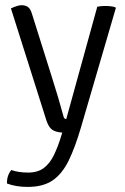

<svg xmlns="http://www.w3.org/2000/svg" viewBox="-20 -518 492 756"><path d="M23 -485Q50 -497.5 65 -497.5Q80 -497.5 90 -490.5Q100 -483.5 106 -463L185 -212Q211 -130.5 231 -56.5Q233.5 -49.5 241 -49.5L363 -491.5Q378 -494.5 393 -494.5Q419 -494.5 434 -489.5L436 -486L299 -17Q275.5 63.5 249.8 115.5Q224 167.5 186.5 192.8Q149 218 89 218Q42.5 218 7.5 204.5Q6.5 173.5 24.5 151.5Q53 161.5 90.8 161.5Q128.5 161.5 152.5 143.5Q176.5 125.5 192.5 92.2Q208.5 59 222 14.5L225 4Q199.5 2.5 185.5 -7.2Q171.5 -17 162.5 -44.5Z"/></svg>

Font: Signika-CLs Light
Style: CLs-Regular
Weight: 300
Version: Version 2.003;gftools[0.9.32]